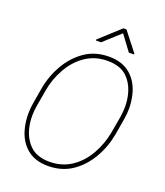

<svg xmlns="http://www.w3.org/2000/svg" viewBox="-163 -1015 972 1134"><g transform="rotate(20 323.0 -448.5)"><path d="M434.1 -906.7 526.9 -788.1 526.4 -783.2 494.1 -782.7 422.9 -878.4 318.4 -783.7H286.6L287.1 -790.5L414.6 -906.7ZM585 -302.2Q570.3 -220.2 529.3 -149.4Q488.3 -78.6 425.8 -35.2Q360.4 9.8 272.9 9.8Q189 9.8 137.7 -34.9Q86.4 -79.6 68.8 -155.3Q59.1 -195.8 59.1 -240.7Q59.1 -272.5 64 -302.2L82 -408.7Q96.7 -490.7 137.7 -561.3Q178.7 -631.8 241.7 -675.8Q306.6 -720.7 394 -720.7Q478 -720.7 529.5 -676Q581.1 -631.3 598.6 -555.7Q608.4 -513.7 608.4 -472.2Q608.4 -442.4 603 -408.7ZM577.1 -409.7Q582.5 -443.4 582.5 -473.6Q582.5 -527.3 566.7 -573.5Q550.8 -619.6 518.6 -651.4Q475.1 -694.3 394 -694.3Q316.9 -694.3 257.1 -654.3Q197.3 -614.3 158.7 -545.4Q121.6 -479.5 108.9 -406.7L90.8 -302.2Q85 -269.5 85 -236.8Q85 -183.6 100.8 -137.7Q116.7 -91.8 148.9 -60.1Q192.4 -16.6 272.9 -16.6Q349.6 -16.6 409.2 -55.9Q468.8 -95.2 507.3 -163.1Q543.5 -227.1 557.6 -299.3Z"/></g></svg>

Font: Mardoto Thin
Style: Italic
Weight: 250
Italic angle: -12°
Designer: Christian Robertson, Vahan Hovhannisyan
Foundry: Google
Version: Version 1.000